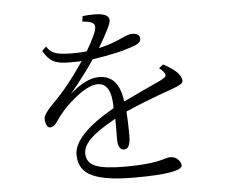

<svg xmlns="http://www.w3.org/2000/svg" viewBox="-55 -849 1110 939"><g transform="rotate(-5 500.0 -379.0)"><path d="M388.7 -608.4Q440.4 -696.3 440.4 -723.1Q440.4 -739.3 426.3 -746.1Q413.6 -752.4 379.9 -755.4L383.8 -782.2Q411.6 -785.2 440.9 -785.2Q513.7 -785.2 513.7 -750Q513.7 -727.1 449.7 -619.1Q507.3 -631.3 563 -657.2Q598.6 -674.3 614.7 -674.3Q654.8 -674.3 654.8 -647.5Q654.8 -627.4 625 -616.2Q547.9 -586.4 414.6 -567.4Q360.8 -487.8 293.9 -408.2Q373.5 -478 437 -478Q534.2 -478 549.8 -348.1Q657.2 -399.4 731 -433.1Q762.7 -448.2 762.7 -457Q762.7 -474.1 733.9 -495.1L754.9 -512.2Q842.8 -465.8 842.8 -423.3Q842.8 -408.2 796.9 -392.1Q635.3 -334 556.6 -298.3Q560.5 -247.6 560.5 -181.2Q560.5 -114.3 529.8 -114.3Q499 -114.3 499 -167.5Q499 -203.1 499.5 -237.3Q499.5 -257.3 499 -268.1Q411.6 -219.2 375.5 -184.1Q337.9 -147.5 337.9 -111.3Q337.9 -65.9 382.3 -47.9Q425.3 -30.3 526.9 -30.3Q654.8 -30.3 720.7 -51.3Q737.3 -57.1 750 -57.1Q767.1 -57.1 780.8 -48.3Q802.7 -30.8 802.7 -13.2Q802.7 26.9 565.9 26.9Q406.7 26.9 344.7 -12.2Q294.9 -43.5 294.9 -109.4Q294.9 -206.1 495.6 -320.3Q495.6 -443.8 427.7 -443.8Q368.7 -443.8 270 -348.1Q239.7 -316.9 212.9 -277.3Q196.8 -253.4 177.7 -253.4Q166.5 -253.4 159.7 -270Q154.8 -282.7 154.8 -297.4Q154.8 -320.3 202.6 -368.2Q279.3 -443.4 359.9 -563Q348.6 -562 295.9 -562Q243.7 -562 217.8 -577.6Q193.8 -591.3 171.9 -629.4L192.9 -649.4Q208.5 -621.6 241.2 -612.3Q266.6 -605 314.9 -605Q361.8 -605 388.7 -608.4Z"/></g></svg>

Font: I.Ming
Style: Regular
Weight: 400
Designer: Ichiten Fonts Project
Version: Version 5.10 Mar 24, 2018